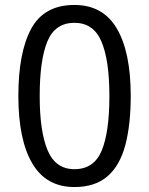

<svg xmlns="http://www.w3.org/2000/svg" viewBox="-20 -837 601 774"><path d="M280 -83Q166 -83 110 -178.5Q54 -274 54 -450Q54 -626 106 -721.5Q158 -817 280 -817Q395 -817 451 -722Q507 -627 507 -450Q507 -334 485 -251.5Q463 -169 413 -126Q363 -83 280 -83ZM280 -155Q359 -155 390 -230Q421 -305 421 -450Q421 -594 389 -669.5Q357 -745 280 -745Q202 -745 171 -670Q140 -595 140 -450Q140 -307 172 -231Q204 -155 280 -155Z"/></svg>

Font: Noto Sans Oriya UI
Style: Regular
Weight: 400
Designer: Amélie Bonet and Sol Matas
Foundry: Google LLC
Version: Version 2.000